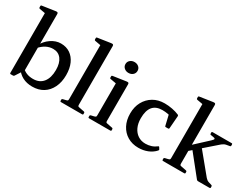

<svg xmlns="http://www.w3.org/2000/svg" viewBox="-60 -1323 2488 1901"><g transform="rotate(30 1184.0 -372.5)"><path d="M81 -568H192V-92L131 2Q129 6 125 8Q121 10 116 10H90Q81 10 81 0ZM172 -113Q196 -87 229 -73.5Q262 -60 304 -60Q378 -60 418 -110Q458 -160 458 -250Q458 -329 424.5 -373.5Q391 -418 331 -418Q290 -418 252 -398.5Q214 -379 183 -342L173 -366Q205 -429 259 -466Q313 -503 371 -503Q433 -503 477.5 -472.5Q522 -442 546.5 -387Q571 -332 571 -256Q571 -176 541.5 -115.5Q512 -55 459.5 -22.5Q407 10 334 10Q272 10 224 -15Q176 -40 143 -91ZM81 -567V-714L99 -680L16 -695Q7 -697 7 -707V-721Q7 -731 17 -732L165 -754Q179 -756 185.5 -752.5Q192 -749 192 -735V-567Z M715 0V-568H826V0ZM659 0Q650 0 650 -10V-22Q650 -32 660 -34L694 -42Q709 -46 712 -50.5Q715 -55 715 -70V-180H826V-69Q826 -55 829.5 -50.5Q833 -46 847 -44L903 -33Q912 -31 912 -22V-9Q912 0 902 0ZM715 -567V-714L733 -680L650 -695Q641 -697 641 -707V-721Q641 -731 651 -732L798 -754Q813 -756 819.5 -752.5Q826 -749 826 -735V-567Z M1037 0V-316H1147V0ZM981 0Q971 0 971 -10V-22Q971 -32 981 -34L1015 -42Q1030 -46 1033.5 -50.5Q1037 -55 1037 -70V-180H1147V-69Q1147 -55 1150.5 -50.5Q1154 -46 1169 -44L1225 -33Q1234 -31 1234 -22V-9Q1234 0 1224 0ZM1037 -316V-463L1055 -429L972 -444Q962 -445 962 -455V-470Q962 -479 972 -480L1120 -502Q1135 -504 1141 -500.5Q1147 -497 1147 -484V-316ZM1093 -584Q1064 -584 1044 -601.5Q1024 -619 1024 -646Q1024 -673 1044 -690.5Q1064 -708 1093 -708Q1123 -708 1142.5 -690.5Q1162 -673 1162 -646Q1162 -619 1142.5 -601.5Q1123 -584 1093 -584Z M1547 9Q1477 9 1423 -23Q1369 -55 1339 -112.5Q1309 -170 1309 -246Q1309 -322 1340.5 -379.5Q1372 -437 1427.5 -470Q1483 -503 1557 -503Q1600 -503 1644 -494.5Q1688 -486 1723 -471Q1732 -467 1731 -457L1720 -314Q1719 -304 1709 -304H1683Q1673 -304 1672 -314L1642 -441L1688 -414Q1662 -423 1632.5 -428.5Q1603 -434 1570 -434Q1497 -434 1460.5 -390Q1424 -346 1424 -257Q1424 -198 1444.5 -154Q1465 -110 1502 -85.5Q1539 -61 1588 -61Q1622 -61 1653.5 -71Q1685 -81 1712 -102Q1719 -109 1725 -100L1736 -82Q1741 -76 1734 -67Q1701 -30 1652.5 -10.5Q1604 9 1547 9Z M1882 0V-568H1993V0ZM1826 0Q1817 0 1817 -10V-22Q1817 -32 1827 -34L1861 -42Q1876 -46 1879 -50.5Q1882 -55 1882 -70V-180H1993V-69Q1993 -55 1996.5 -50.5Q2000 -46 2014 -44L2070 -33Q2079 -31 2079 -22V-9Q2079 0 2069 0ZM1882 -567V-714L1900 -680L1817 -695Q1808 -697 1808 -707V-721Q1808 -731 1818 -732L1965 -754Q1980 -756 1986.5 -752.5Q1993 -749 1993 -735V-567ZM2226 0Q2216 0 2210 -8L2017 -249L2087 -313L2286 -71Q2295 -61 2304 -54.5Q2313 -48 2326 -44L2359 -34Q2368 -32 2368 -22V-9Q2368 0 2358 0ZM1976 -197 1966 -257 2139 -417Q2162 -438 2158.5 -446Q2155 -454 2126 -457L2108 -460Q2099 -461 2099 -471V-484Q2099 -493 2109 -493H2327Q2336 -493 2336 -483V-470Q2336 -460 2326 -459L2287 -452Q2273 -449 2263.5 -443.5Q2254 -438 2243 -430Z"/></g></svg>

Font: Hahmlet Medium
Style: Regular
Weight: 500
Version: Version 1.002